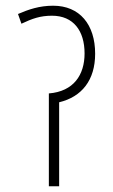

<svg xmlns="http://www.w3.org/2000/svg" viewBox="-20 -652 396 672"><path d="M166 -632C118 -632 80 -619 43 -603L55 -569C93 -587 121 -597 162 -597C237 -597 276 -544 276 -465C276 -390 238 -332 151 -325V0H187V-294C266 -313 313 -371 313 -464C313 -566 259 -632 166 -632Z"/></svg>

Font: Noto Sans Devanagari UI Condensed ExtraLight
Style: Regular
Weight: 200
Width: 3
Designer: Jelle Bosma - Monotype Design Team
Foundry: Monotype Imaging Inc.
Version: Version 2.004